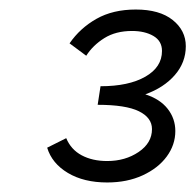

<svg xmlns="http://www.w3.org/2000/svg" viewBox="-20 -782 410 403"><path d="M119 -492Q129 -468 151.5 -456Q174 -444 205 -444Q243 -444 271 -463Q299 -482 299 -511Q299 -535 271.5 -548.5Q244 -562 185 -562L191 -601Q250 -601 285 -621Q320 -641 320 -675Q320 -696 302 -706.5Q284 -717 257 -717Q223 -717 199 -702Q175 -687 161 -665L126 -691Q148 -723 182.5 -742.5Q217 -762 265 -762Q315 -762 342.5 -740Q370 -718 370 -685Q370 -651 347 -624.5Q324 -598 285 -584Q316 -574 332 -553.5Q348 -533 348 -507Q348 -478 330 -453.5Q312 -429 279.5 -414Q247 -399 205 -399Q156 -399 122.5 -419Q89 -439 79 -472Z"/></svg>

Font: LXGW Bright GB
Style: Italic
Weight: 400
Italic angle: -12°
Designer: Christian Thalmann (Catharsis Fonts)
Foundry: LXGW / Christian Thalmann (Catharsis Fonts) / Fontworks Inc.
Version: Version 5.510